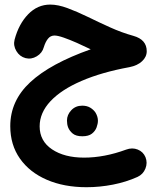

<svg xmlns="http://www.w3.org/2000/svg" viewBox="-20 -469 680 830"><path d="M197.3 -449.2Q231 -449.2 272.2 -433.8Q313.5 -418.5 360.1 -395.8Q406.7 -373 456.3 -350.6Q505.9 -328.1 556.6 -314Q614.3 -297.9 614.3 -247.6Q614.3 -223.1 594.2 -204.3Q574.2 -185.5 539.6 -178.7Q419.4 -156.7 332.3 -119.1Q245.1 -81.5 198.2 -31.5Q151.4 18.6 151.4 77.1Q151.4 140.6 204.8 176.5Q258.3 212.4 343.3 212.4Q431.2 212.4 525.4 177.7Q551.8 168 575.4 177.5Q599.1 187 608.9 210.4Q618.7 234.9 608.6 259.8Q598.6 284.7 574.2 295.9Q525.4 317.9 468.3 329.1Q411.1 340.3 354 340.3Q256.8 340.3 182.4 308.1Q107.9 275.9 66.2 216.6Q24.4 157.2 24.4 76.2Q24.4 -33.7 111.1 -114Q197.8 -194.3 372.1 -255.9Q343.3 -270 312.3 -283.7Q281.2 -297.4 255.4 -306.4Q229.5 -315.4 215.8 -315.4Q198.2 -315.4 187.3 -301.5Q176.3 -287.6 169.4 -265.1Q162.6 -239.7 138.9 -225.6Q115.2 -211.4 90.3 -217.8Q64.9 -224.6 50.8 -248.3Q36.6 -272 43 -297.4Q61 -365.2 101.6 -407.2Q142.1 -449.2 197.3 -449.2ZM269.5 52.2Q269.5 27.3 288.1 7.6Q306.6 -12.2 335.4 -12.2Q356 -12.2 370.4 -3.4Q384.8 5.4 393.1 18.1Q403.3 35.6 403.3 52.7Q403.3 65.9 397.5 81.8Q391.6 97.7 377.2 108.9Q362.8 120.1 335.9 120.1Q308.6 120.1 294.4 108.4Q280.3 96.7 274.4 81.5Q269.5 68.4 269.5 52.2Z"/></svg>

Font: Mikhak Bold
Style: Regular
Weight: 700
Designer: Amin Abedi
Version: Version 3.3